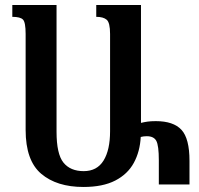

<svg xmlns="http://www.w3.org/2000/svg" viewBox="-20 -734 791 764"><path d="M363 -714H541V-245Q553 -248 566.5 -250Q580 -252 600 -252Q670 -252 702 -217.5Q734 -183 734 -94V0H612V-96Q612 -155 602 -173.5Q592 -192 564 -192Q551 -192 540 -189Q537 -131 512.5 -86Q488 -41 438.5 -15.5Q389 10 312 10Q206 10 144 -42.5Q82 -95 82 -217V-599Q82 -645 71.5 -656Q61 -667 29 -667V-714H205V-210Q205 -121 232.5 -87Q260 -53 313 -53Q366 -53 392 -95Q418 -137 418 -212V-599Q418 -644 404.5 -655.5Q391 -667 363 -667Z"/></svg>

Font: Noto Serif Armenian ExtraCondensed
Style: Bold
Weight: 700
Width: 2
Designer: Monotype Design Team
Foundry: Monotype Imaging Inc.
Version: Version 2.008; ttfautohint (v1.8.4.7-5d5b)